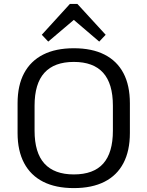

<svg xmlns="http://www.w3.org/2000/svg" viewBox="-20 -955 755 983"><path d="M358 8Q265 8 201 -24.5Q137 -57 103.5 -120Q70 -183 70 -274V-426Q70 -518 103.5 -580.5Q137 -643 201 -675.5Q265 -708 358 -708Q451 -708 515 -675.5Q579 -643 612 -580.5Q645 -518 645 -426V-274Q645 -183 612 -120Q579 -57 515 -24.5Q451 8 358 8ZM358 -62Q459 -62 508.5 -117.5Q558 -173 558 -286V-414Q558 -527 508 -582.5Q458 -638 358 -638Q258 -638 207.5 -582.5Q157 -527 157 -414V-286Q157 -173 207.5 -117.5Q258 -62 358 -62ZM194 -777 338 -935H376L521 -777L488 -742L337 -871H379L227 -742Z"/></svg>

Font: Pathway Extreme
Style: Regular
Weight: 400
Designer: Eduardo Rodriguez Tunni
Foundry: Eduardo Rodriguez Tunni
Version: Version 1.001;gftools[0.9.26]